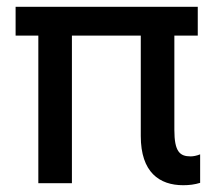

<svg xmlns="http://www.w3.org/2000/svg" viewBox="-20 -540 638 566"><path d="M520 6C538 6 554 4 570 -1V-85C560 -81 550 -79 542 -79C510 -79 494 -93 494 -157V-435H563V-520H26V-435H93V0H192V-435H395V-139C395 -32 450 6 520 6Z"/></svg>

Font: Fixel Display 20240404 Medium
Style: Italic
Weight: 500
Italic angle: -10°
Designer: AlfaBravo + MacPaw
Foundry: Kyrylo Tkachov, Marchela Mozhyna, Serhii Makarenko, Maria Weinstein, Zakhar Kryvoshyya
Version: Version 1.211;Glyphs 3.2 (3225)